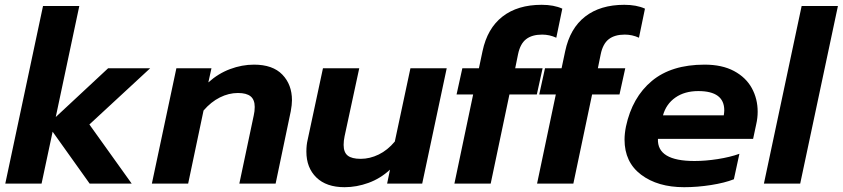

<svg xmlns="http://www.w3.org/2000/svg" viewBox="-20 -764 3507 799"><path d="M159 -739H310L212 -277L430 -480H605L352 -246L528 0H353L199 -216L153 0H2Z M714 -480H860L847 -421Q888 -458 937.5 -476.5Q987 -495 1037 -495Q1115 -495 1155 -453.5Q1195 -412 1195 -347Q1195 -328 1190 -301L1127 0H976L1036 -284Q1040 -301 1040 -319Q1040 -349 1023 -363Q1006 -377 970 -377Q932 -377 895 -358.5Q858 -340 827 -304L763 0H612Z M1255 -133Q1255 -160 1260 -181L1324 -480H1475L1414 -197Q1410 -178 1410 -161Q1410 -130 1427 -116.5Q1444 -103 1481 -103Q1519 -103 1556 -121Q1593 -139 1623 -175L1688 -480H1839L1737 0H1591L1603 -58Q1563 -21 1513.5 -3Q1464 15 1414 15Q1338 15 1296.5 -25.5Q1255 -66 1255 -133Z M1949 -371H1880L1904 -480H1973L1988 -551Q2008 -646 2071 -695Q2134 -744 2234 -744Q2285 -744 2320 -728L2295 -607Q2267 -620 2236 -620Q2194 -620 2169.5 -601Q2145 -582 2136 -539L2124 -480H2238L2214 -371H2100L2022 0H1871Z M2293 -371H2224L2248 -480H2317L2332 -551Q2352 -646 2415 -695Q2478 -744 2578 -744Q2629 -744 2664 -728L2639 -607Q2611 -620 2580 -620Q2538 -620 2513.5 -601Q2489 -582 2480 -539L2468 -480H2582L2558 -371H2444L2366 0H2215Z M2579 -183Q2579 -208 2585 -238Q2611 -359 2692.5 -427Q2774 -495 2912 -495Q2985 -495 3034.5 -468.5Q3084 -442 3108.5 -397.5Q3133 -353 3133 -299Q3133 -273 3127 -247L3114 -186H2718Q2714 -94 2870 -94Q2916 -94 2967 -102Q3018 -110 3057 -124L3034 -18Q2996 -3 2939 6Q2882 15 2827 15Q2717 15 2648 -37Q2579 -89 2579 -183ZM2992 -284Q2994 -298 2994 -305Q2994 -385 2886 -385Q2829 -385 2790.5 -358Q2752 -331 2739 -284Z M3316 -739H3467L3310 0H3159Z"/></svg>

Font: Prompt Semibold
Style: Italic
Weight: 600
Italic angle: -12°
Designer: Katatrad Team
Foundry: CadsonDemak
Version: Version 1.000